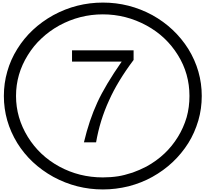

<svg xmlns="http://www.w3.org/2000/svg" viewBox="-20 -1097 1585 1480"><path d="M1009.8 -709V-634.8Q885.7 -469.7 820.3 -322.3Q750 -169.9 720.7 0H627Q667 -169.9 730.5 -307.6Q791 -439.5 918 -622.1H535.2V-709ZM103.5 -357.4Q103.5 -189.5 194.3 -42Q284.2 103.5 436.5 186.5Q590.8 270.5 772.5 270.5Q834 270.5 890.6 261.7Q935.5 254.9 1002 233.4Q1054.7 214.8 1109.4 186.5Q1263.7 101.6 1351.6 -42Q1394.5 -111.3 1418.9 -193.4Q1440.4 -270.5 1440.4 -357.4Q1440.4 -529.3 1351.6 -671.9Q1261.7 -817.4 1109.4 -900.4Q951.2 -986.3 772.5 -986.3Q594.7 -986.3 436.5 -900.4Q359.4 -857.4 299.8 -800.8Q239.3 -745.1 194.3 -671.9Q103.5 -526.4 103.5 -357.4ZM9.8 -357.4Q9.8 -455.1 36.1 -545.9Q61.5 -636.7 113.3 -719.7Q213.9 -881.8 391.6 -980.5Q570.3 -1077.1 773.4 -1077.1Q975.6 -1077.1 1154.3 -980.5Q1328.1 -883.8 1431.6 -719.7Q1535.2 -550.8 1535.2 -357.4Q1535.2 -258.8 1508.8 -168Q1480.5 -72.3 1431.6 5.9Q1328.1 169.9 1154.3 266.6Q1072.3 312.5 971.7 338.9Q872.1 363.3 773.4 363.3Q570.3 363.3 391.6 266.6Q213.9 168 113.3 5.9Q9.8 -163.1 9.8 -357.4Z"/></svg>

Font: Circled
Style: Regular
Weight: 400
Version: Version 002.000